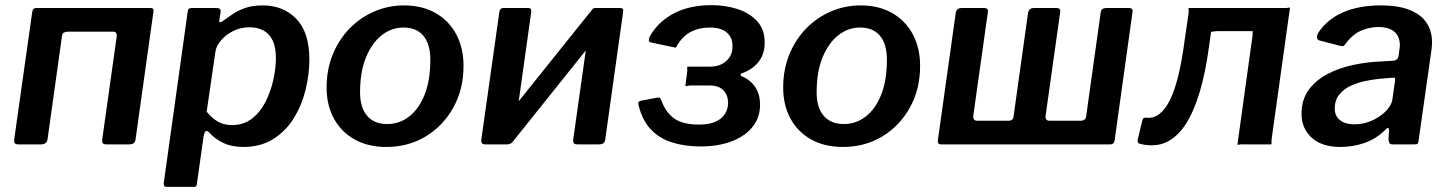

<svg xmlns="http://www.w3.org/2000/svg" viewBox="-20 -561 5623 746"><path d="M52 0Q41 0 37.5 -4.5Q34 -9 35 -18L105 -513Q107 -530 121 -530H565Q579 -530 576 -514L507 -22Q506 -10 500 -5Q494 0 481 0H394Q383 0 379.5 -4.5Q376 -9 377 -18L433 -416Q435 -426 432 -432Q429 -438 419 -438H246Q236 -438 229.5 -435Q223 -432 221 -422L165 -22Q163 0 139 0Z M626 165Q619 165 617 159Q615 153 617 145L709 -514Q710 -524 713.5 -527Q717 -530 729 -530H819Q829 -530 833.5 -527Q838 -524 837 -514L832 -480Q831 -474 836 -474.5Q841 -475 848 -481Q865 -493 885.5 -507Q906 -521 934 -530.5Q962 -540 1001 -540Q1080 -540 1131 -488Q1182 -436 1182 -330Q1182 -273 1167.5 -213Q1153 -153 1122 -102.5Q1091 -52 1042 -21Q993 10 925 10Q881 10 848 -5.5Q815 -21 792 -47Q783 -56 778 -50Q773 -44 771 -31L745 153Q744 161 742 163Q740 165 733 165H626ZM881 -75Q927 -75 959.5 -100.5Q992 -126 1012 -166Q1032 -206 1042 -251Q1052 -296 1052 -335Q1052 -379 1038.5 -405.5Q1025 -432 1002 -443.5Q979 -455 949 -455Q915 -455 886 -440.5Q857 -426 838.5 -404Q820 -382 817 -360L783 -127Q803 -102 826.5 -88.5Q850 -75 881 -75Z M1481 10Q1410 10 1358 -19Q1306 -48 1277.5 -100Q1249 -152 1249 -221Q1249 -291 1273 -349.5Q1297 -408 1338.5 -450.5Q1380 -493 1434.5 -516.5Q1489 -540 1550 -540Q1621 -540 1673 -510Q1725 -480 1753 -427Q1781 -374 1781 -305Q1781 -214 1741 -142.5Q1701 -71 1633.5 -30.5Q1566 10 1481 10ZM1485 -79Q1532 -79 1570 -108.5Q1608 -138 1630 -193.5Q1652 -249 1652 -329Q1652 -389 1625.5 -421.5Q1599 -454 1548 -454Q1501 -454 1463 -424Q1425 -394 1402 -338Q1379 -282 1379 -202Q1379 -143 1406.5 -111Q1434 -79 1485 -79Z M2044 -514 1975 -22Q1972 0 1949 0H1867Q1856 0 1852.5 -4.5Q1849 -9 1850 -18L1920 -513Q1922 -530 1936 -530H2032Q2046 -530 2044 -514ZM2401 -514 2332 -22Q2331 -10 2325 -5Q2319 0 2306 0H2225Q2213 0 2209.5 -4.5Q2206 -9 2207 -18L2277 -513Q2279 -530 2294 -530H2390Q2404 -530 2401 -514ZM2281 -524 2344 -475 1968 -5 1905 -55Z M2701 8Q2641 8 2591.5 -7.5Q2542 -23 2508.5 -58.5Q2475 -94 2461 -153Q2456 -167 2472 -170L2536 -182Q2546 -183 2549 -172Q2567 -123 2600.5 -100Q2634 -77 2696 -77Q2752 -77 2780.5 -100.5Q2809 -124 2809 -163Q2808 -193 2790 -211Q2772 -229 2734 -229H2666Q2656 -229 2650 -227Q2644 -225 2643 -229L2650 -281Q2651 -291 2650 -296.5Q2649 -302 2652 -302H2739Q2765 -302 2784.5 -312Q2804 -322 2815.5 -340Q2827 -358 2826 -384Q2826 -415 2804 -434.5Q2782 -454 2737 -454Q2699 -454 2667.5 -439Q2636 -424 2612 -387Q2608 -373 2599 -377L2509 -396Q2501 -398 2501 -404.5Q2501 -411 2504 -418Q2535 -475 2596.5 -508Q2658 -541 2744 -541Q2798 -541 2845 -526Q2892 -511 2921.5 -479Q2951 -447 2951 -398Q2952 -354 2929.5 -323.5Q2907 -293 2867 -278Q2859 -276 2857.5 -271.5Q2856 -267 2864 -264Q2896 -250 2914.5 -222.5Q2933 -195 2933 -156Q2934 -107 2905.5 -70Q2877 -33 2824.5 -12.5Q2772 8 2701 8Z M3255 10Q3184 10 3132 -19Q3080 -48 3051.5 -100Q3023 -152 3023 -221Q3023 -291 3047 -349.5Q3071 -408 3112.5 -450.5Q3154 -493 3208.5 -516.5Q3263 -540 3324 -540Q3395 -540 3447 -510Q3499 -480 3527 -427Q3555 -374 3555 -305Q3555 -214 3515 -142.5Q3475 -71 3407.5 -30.5Q3340 10 3255 10ZM3259 -79Q3306 -79 3344 -108.5Q3382 -138 3404 -193.5Q3426 -249 3426 -329Q3426 -389 3399.5 -421.5Q3373 -454 3322 -454Q3275 -454 3237 -424Q3199 -394 3176 -338Q3153 -282 3153 -202Q3153 -143 3180.5 -111Q3208 -79 3259 -79Z M4363 -530Q4375 -530 4378.5 -526Q4382 -522 4380 -512L4311 -17Q4309 0 4294 0H3636Q3622 0 3624 -16L3693 -508Q3695 -521 3701 -525.5Q3707 -530 3720 -530H3801Q3812 -530 3816 -526Q3820 -522 3818 -512L3762 -114Q3760 -105 3763.5 -98.5Q3767 -92 3776 -92H3894Q3904 -91 3910.5 -95Q3917 -99 3918 -108L3974 -508Q3976 -521 3982 -525.5Q3988 -530 4001 -530H4082Q4093 -530 4097 -526Q4101 -522 4099 -512L4043 -114Q4041 -104 4044.5 -98Q4048 -92 4057 -92H4175Q4185 -91 4192 -95Q4199 -99 4200 -108L4256 -508Q4257 -521 4263 -525.5Q4269 -530 4282 -530Z M4410 -2Q4399 -4 4400 -16L4418 -92Q4421 -105 4433 -104Q4461 -100 4484.5 -118Q4508 -136 4526.5 -174Q4545 -212 4559 -270.5Q4573 -329 4583 -406L4598 -508Q4599 -518 4598 -524Q4597 -530 4600 -530H4970Q4980 -529 4985.5 -531Q4991 -533 4992 -530L4921 -22Q4920 -13 4920.5 -6.5Q4921 0 4918 0H4809Q4800 -1 4794.5 1Q4789 3 4788 0L4846 -418Q4848 -428 4847 -434Q4846 -440 4849 -440H4708Q4699 -440 4693 -438Q4687 -436 4686 -440L4677 -377Q4664 -280 4641.5 -204Q4619 -128 4587 -78.5Q4555 -29 4511.5 -8.5Q4468 12 4410 -2Z M5359 -53Q5324 -20 5280 -5Q5236 10 5187 10Q5116 10 5076.5 -26Q5037 -62 5037 -119Q5037 -174 5065 -212Q5093 -250 5138 -273.5Q5183 -297 5237 -308.5Q5291 -320 5342 -322L5392 -325Q5411 -326 5414 -344L5417 -367Q5418 -372 5418.5 -376.5Q5419 -381 5419 -385Q5419 -420 5397.5 -438Q5376 -456 5336 -456Q5300 -456 5266.5 -441Q5233 -426 5206 -388Q5203 -383 5199 -382Q5195 -381 5187 -383L5106 -404Q5100 -406 5097.5 -412Q5095 -418 5101 -432Q5136 -486 5198 -513Q5260 -540 5344 -540Q5414 -540 5458 -522Q5502 -504 5523 -472Q5544 -440 5544 -397Q5544 -390 5543.5 -383Q5543 -376 5542 -368L5492 -16Q5491 -5 5488 -2.5Q5485 0 5475 0H5390Q5381 0 5378 -6Q5375 -12 5375 -22L5377 -56Q5376 -73 5359 -53ZM5400 -246Q5401 -255 5399.5 -257.5Q5398 -260 5390 -259L5343 -255Q5319 -253 5288.5 -247Q5258 -241 5230 -228.5Q5202 -216 5184 -194Q5166 -172 5166 -139Q5166 -111 5186 -94.5Q5206 -78 5243 -78Q5272 -78 5298 -87.5Q5324 -97 5343 -111Q5363 -125 5375.5 -142Q5388 -159 5390 -175Z"/></svg>

Font: Libre Franklin SemiBold
Style: Italic
Weight: 600
Italic angle: -8°
Designer: Pablo Impallari, Rodrigo Fuenzalida, Nhung Nguyen
Foundry: Impallari Type
Version: Version 3.000